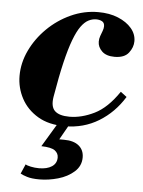

<svg xmlns="http://www.w3.org/2000/svg" viewBox="-51 -503 581 779"><g transform="rotate(5 239.5 -113.5)"><path d="M223 11Q157 11 112.5 -15.5Q68 -42 45 -85Q22 -128 22 -177Q22 -230 46 -280.5Q70 -331 111.5 -372Q153 -413 206.5 -437.5Q260 -462 318 -462Q364 -462 399 -447.5Q434 -433 454 -409.5Q474 -386 474 -357Q474 -332 456.5 -309.5Q439 -287 399 -287Q365 -287 347.5 -304Q330 -321 330 -343Q330 -355 334 -366Q338 -377 342 -387.5Q346 -398 346 -407Q346 -421 336 -426.5Q326 -432 312 -432Q296 -432 280.5 -424Q265 -416 250.5 -396Q236 -376 222 -339Q208 -302 194.5 -245Q181 -188 167 -105Q160 -64 178 -46.5Q196 -29 238 -29Q287 -29 339 -54.5Q391 -80 437 -148L462 -129Q422 -64 360.5 -26.5Q299 11 223 11ZM138 235Q107 235 88 229Q69 223 61 218L78 179Q83 183 99.5 186.5Q116 190 133 190Q166 190 185.5 177Q205 164 205 140Q205 123 190.5 112Q176 101 135 100L201 -10H248L205 66H224Q264 66 285 83.5Q306 101 306 131Q306 166 279.5 189.5Q253 213 214.5 224Q176 235 138 235Z"/></g></svg>

Font: Libre Bodoni
Style: Bold Italic
Weight: 700
Italic angle: -13°
Version: Version 2.005;gftools[0.9.23]